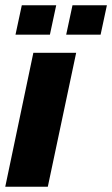

<svg xmlns="http://www.w3.org/2000/svg" viewBox="-25 -711 427 731"><path d="M-5 0 102 -510H265L157 0ZM227 -579 251 -691H382L358 -579ZM34 -579 58 -691H189L165 -579Z"/></svg>

Font: Saira SemiCondensed ExtraBold
Style: Italic
Weight: 800
Width: 4
Italic angle: -12°
Designer: Hector Gatti with collaboration of the Omnibus-Type team
Foundry: Omnibus-Type
Version: Version 1.101